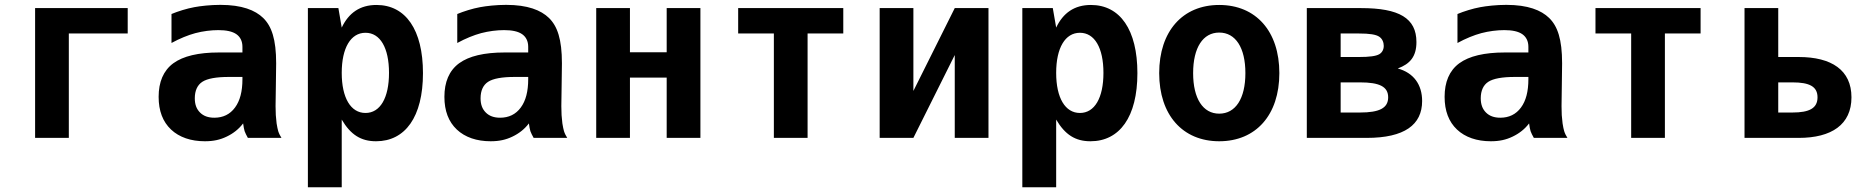

<svg xmlns="http://www.w3.org/2000/svg" viewBox="-20 -581 7867 809"><path d="M127.9 0H270V-439.9H518.1V-546.9H127.9Z M843.3 14.2C879.9 14.2 907.7 7.8 935.1 -5.4C962.9 -18.6 986.3 -37.1 1004.4 -61C1005.9 -47.9 1008.8 -34.7 1010.7 -28.3C1013.2 -21.5 1018.6 -9.8 1024.4 0H1166C1161.1 -7.3 1155.3 -18.6 1152.3 -28.3C1150.4 -34.7 1147.5 -47.9 1145.5 -61C1144.5 -69.3 1143.1 -83.5 1142.1 -96.2C1141.6 -105 1141.1 -120.1 1141.1 -133.8C1141.1 -157.2 1143.6 -278.3 1143.6 -314.5C1143.6 -415.5 1124.5 -470.7 1088.9 -505.4C1055.2 -538.1 999.5 -560.5 908.7 -560.5C866.2 -560.5 825.2 -555.7 798.8 -550.8C766.6 -544.9 729.5 -533.2 702.6 -522V-399.9C737.3 -418.9 772.5 -433.1 803.2 -441.4C835 -449.7 869.1 -454.1 899.9 -454.1C933.6 -454.1 959.5 -448.7 976.6 -436.5C992.2 -425.3 1001.5 -407.7 1001.5 -383.8V-359.9H902.3C815.9 -359.9 752 -344.7 710.4 -314.5C668 -283.2 648.4 -234.9 648.4 -172.9C648.4 -113.8 666 -67.9 700.7 -35.2C735.4 -2.4 784.7 14.2 843.3 14.2ZM883.3 -85C856.9 -85 837.4 -92.3 822.8 -106.9C808.1 -121.6 800.8 -140.6 800.8 -167C800.8 -198.7 811.5 -222.7 832.5 -236.3C853.5 -250 891.1 -256.8 944.3 -256.8H1001.5V-247.1C1001.5 -195.8 991.2 -156.2 970.2 -127.9C949.2 -99.1 919.4 -85 883.3 -85Z M1277.3 208H1419.9V-77.1C1457.5 -13.2 1501 14.2 1564.5 14.2C1687 14.2 1762.2 -87.9 1762.2 -272.9C1762.2 -455.1 1689.5 -560.1 1566.4 -560.1C1496.6 -560.1 1449.2 -526.4 1419.9 -464.8L1405.8 -546.9H1277.3ZM1520 -105C1458 -105 1419.9 -168.5 1419.9 -273.9C1419.9 -379.4 1458 -442.9 1520 -442.9C1582 -442.9 1619.1 -379.4 1619.1 -273.9C1619.1 -168.5 1582 -105 1520 -105Z M2047.4 14.2C2084 14.2 2111.8 7.8 2139.2 -5.4C2167 -18.6 2190.4 -37.1 2208.5 -61C2210 -47.9 2212.9 -34.7 2214.8 -28.3C2217.3 -21.5 2222.7 -9.8 2228.5 0H2370.1C2365.2 -7.3 2359.4 -18.6 2356.4 -28.3C2354.5 -34.7 2351.6 -47.9 2349.6 -61C2348.6 -69.3 2347.2 -83.5 2346.2 -96.2C2345.7 -105 2345.2 -120.1 2345.2 -133.8C2345.2 -157.2 2347.7 -278.3 2347.7 -314.5C2347.7 -415.5 2328.6 -470.7 2293 -505.4C2259.3 -538.1 2203.6 -560.5 2112.8 -560.5C2070.3 -560.5 2029.3 -555.7 2002.9 -550.8C1970.7 -544.9 1933.6 -533.2 1906.7 -522V-399.9C1941.4 -418.9 1976.6 -433.1 2007.3 -441.4C2039.1 -449.7 2073.2 -454.1 2104 -454.1C2137.7 -454.1 2163.6 -448.7 2180.7 -436.5C2196.3 -425.3 2205.6 -407.7 2205.6 -383.8V-359.9H2106.4C2020 -359.9 1956.1 -344.7 1914.6 -314.5C1872.1 -283.2 1852.5 -234.9 1852.5 -172.9C1852.5 -113.8 1870.1 -67.9 1904.8 -35.2C1939.5 -2.4 1988.8 14.2 2047.4 14.2ZM2087.4 -85C2061 -85 2041.5 -92.3 2026.9 -106.9C2012.2 -121.6 2004.9 -140.6 2004.9 -167C2004.9 -198.7 2015.6 -222.7 2036.6 -236.3C2057.6 -250 2095.2 -256.8 2148.4 -256.8H2205.6V-247.1C2205.6 -195.8 2195.3 -156.2 2174.3 -127.9C2153.3 -99.1 2123.5 -85 2087.4 -85Z M2492.2 0H2634.3V-253.9H2789.1V0H2931.2V-546.9H2789.1V-360.8H2634.3V-546.9H2492.2Z M3240.7 0H3382.8V-439.9H3533.2V-546.9H3090.3V-439.9H3240.7Z M3686.5 0H3828.6L4002.9 -349.1V0H4145V-546.9H4002.9L3828.6 -197.8V-546.9H3686.5Z M4287.6 208H4430.2V-77.1C4467.8 -13.2 4511.2 14.2 4574.7 14.2C4697.3 14.2 4772.5 -87.9 4772.5 -272.9C4772.5 -455.1 4699.7 -560.1 4576.7 -560.1C4506.8 -560.1 4459.5 -526.4 4430.2 -464.8L4416 -546.9H4287.6ZM4530.3 -105C4468.3 -105 4430.2 -168.5 4430.2 -273.9C4430.2 -379.4 4468.3 -442.9 4530.3 -442.9C4592.3 -442.9 4629.4 -379.4 4629.4 -273.9C4629.4 -168.5 4592.3 -105 4530.3 -105Z M5117.2 14.2C5272 14.2 5370.6 -96.7 5370.6 -272.9C5370.6 -449.2 5272 -560.1 5117.2 -560.1C4962.9 -560.1 4864.3 -449.2 4864.3 -272.9C4864.3 -96.7 4962.9 14.2 5117.2 14.2ZM5117.2 -102.1C5048.8 -102.1 5007.3 -165.5 5007.3 -272.9C5007.3 -380.4 5048.8 -443.8 5117.2 -443.8C5186 -443.8 5227.5 -380.4 5227.5 -272.9C5227.5 -165.5 5186 -102.1 5117.2 -102.1Z M5486.3 0H5738.8C5897.9 0 5972.2 -55.2 5972.2 -155.3C5972.2 -224.1 5937 -273.9 5869.6 -292.5C5920.9 -311.5 5948.2 -342.3 5948.2 -403.8C5948.2 -504.4 5875.5 -546.9 5714.8 -546.9H5486.3ZM5628.9 -340.8V-439.9H5705.1C5751.5 -439.9 5777.8 -435.5 5791.5 -426.3C5804.7 -417.5 5810.5 -402.3 5810.5 -387.7C5810.5 -371.1 5802.7 -358.9 5791.5 -352.5C5777.8 -344.7 5751.5 -340.8 5705.1 -340.8ZM5628.9 -106.9V-233.9H5710.4C5792 -233.9 5829.1 -216.3 5829.1 -170.9C5829.1 -125.5 5792 -106.9 5710.4 -106.9Z M6261.7 14.2C6298.3 14.2 6326.2 7.8 6353.5 -5.4C6381.3 -18.6 6404.8 -37.1 6422.9 -61C6424.3 -47.9 6427.2 -34.7 6429.2 -28.3C6431.6 -21.5 6437 -9.8 6442.9 0H6584.5C6579.6 -7.3 6573.7 -18.6 6570.8 -28.3C6568.8 -34.7 6565.9 -47.9 6564 -61C6563 -69.3 6561.5 -83.5 6560.5 -96.2C6560.1 -105 6559.6 -120.1 6559.6 -133.8C6559.6 -157.2 6562 -278.3 6562 -314.5C6562 -415.5 6543 -470.7 6507.3 -505.4C6473.6 -538.1 6418 -560.5 6327.1 -560.5C6284.7 -560.5 6243.7 -555.7 6217.3 -550.8C6185.1 -544.9 6147.9 -533.2 6121.1 -522V-399.9C6155.8 -418.9 6190.9 -433.1 6221.7 -441.4C6253.4 -449.7 6287.6 -454.1 6318.4 -454.1C6352.1 -454.1 6377.9 -448.7 6395 -436.5C6410.6 -425.3 6419.9 -407.7 6419.9 -383.8V-359.9H6320.8C6234.4 -359.9 6170.4 -344.7 6128.9 -314.5C6086.4 -283.2 6066.9 -234.9 6066.9 -172.9C6066.9 -113.8 6084.5 -67.9 6119.1 -35.2C6153.8 -2.4 6203.1 14.2 6261.7 14.2ZM6301.8 -85C6275.4 -85 6255.9 -92.3 6241.2 -106.9C6226.6 -121.6 6219.2 -140.6 6219.2 -167C6219.2 -198.7 6230 -222.7 6251 -236.3C6272 -250 6309.6 -256.8 6362.8 -256.8H6419.9V-247.1C6419.9 -195.8 6409.7 -156.2 6388.7 -127.9C6367.7 -99.1 6337.9 -85 6301.8 -85Z M6853 0H6995.1V-439.9H7145.5V-546.9H6702.6V-439.9H6853Z M7330.6 0H7559.1C7697.3 0 7781.2 -56.2 7781.2 -170.9C7781.2 -285.6 7697.3 -340.8 7559.1 -340.8H7472.7V-546.9H7330.6ZM7472.7 -106.9V-233.9H7532.7C7604.5 -233.9 7638.2 -216.3 7638.2 -170.9C7638.2 -125.5 7604.5 -106.9 7532.7 -106.9Z"/></svg>

Font: Hack
Style: Bold
Weight: 700
Monospace: yes
Designer: Christopher Simpkins
Foundry: Christopher Simpkins
Version: Version 2.010